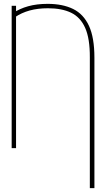

<svg xmlns="http://www.w3.org/2000/svg" viewBox="-20 -757 538 981"><path d="M462.4 204.1H439V-463.9Q439.5 -559.6 415.3 -614.3Q391.1 -668.9 343.5 -691.9Q295.9 -714.8 225.1 -714.8Q173.3 -714.8 131.6 -703.4Q89.8 -691.9 56.2 -668.9L45.4 -689.5Q80.1 -712.9 124 -725.1Q168 -737.3 223.1 -737.3Q300.3 -737.3 353.5 -711.2Q406.7 -685.1 434.6 -625Q462.4 -564.9 462.4 -461.9ZM62 -727.5V0H39.6V-727.5Z"/></svg>

Font: Inter 20pt Thin
Style: Regular
Weight: 250
Version: Version 4.001;git-66647c0bb